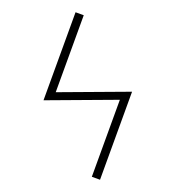

<svg xmlns="http://www.w3.org/2000/svg" viewBox="-133 -841 866 947"><g transform="rotate(20 300.0 -367.5)"><path d="M455 0V-404L102 -273V-735H145V-331L498 -462V0Z"/></g></svg>

Font: Iosevka Etoile Extralight
Style: Regular
Weight: 200
Designer: Belleve Invis
Foundry: Belleve Invis
Version: Version 22.1.2; ttfautohint (v1.8.4)